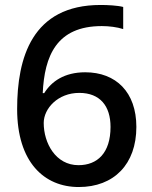

<svg xmlns="http://www.w3.org/2000/svg" viewBox="-20 -743 612 773"><path d="M49 -304C49 -90 158 10 297 10C439 10 529 -82 529 -232C529 -372 447 -452 323 -452C239 -452 187 -415 158 -368H152C159 -517 207 -638 390 -638C419 -638 451 -634 476 -626V-715C453 -721 413 -723 385 -723C108 -723 49 -509 49 -304ZM296 -78C204 -78 156 -167 156 -248C156 -306 213 -369 299 -369C383 -369 425 -316 425 -232C425 -127 372 -78 296 -78Z"/></svg>

Font: Noto Sans Hanifi Rohingya Medium
Style: Regular
Weight: 500
Designer: Monotype Design Team and DaltonMaag
Foundry: Google LLC
Version: Version 2.102